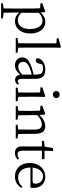

<svg xmlns="http://www.w3.org/2000/svg" viewBox="1142 -1988 1109 3432"><g transform="rotate(90 1696.0 -272.5)"><path d="M40 262V230L131 217Q133 97 133 34V-282Q133 -372 129 -435L39 -442V-474L184 -527L198 -517L204 -445Q278 -528 373 -528Q462 -528 520 -456Q579 -382 579 -261Q579 -136 517 -60Q455 14 358 14Q267 14 205 -61V32Q205 126 208 217L311 230V262ZM341 -37Q410 -37 452 -88Q499 -145 499 -252.5Q499 -360 457 -421Q417 -478 350 -478Q281 -478 209 -413V-97Q269 -37 341 -37Z M660 0V-32L753 -45Q755 -163 755 -228V-726L664 -734V-765L819 -807L834 -798L831 -644V-228Q831 -163 833 -45L923 -32V0Z M1150 14Q1087 14 1048 -20Q1006 -56 1006 -118Q1006 -171 1043 -207Q1083 -248 1181 -283Q1259 -307 1314 -319V-351Q1314 -431 1288 -461Q1264 -488 1205 -488Q1167 -488 1135 -477L1113 -403Q1101 -359 1064 -359Q1023 -359 1020 -397Q1036 -458 1090.5 -493Q1145 -528 1225 -528Q1310 -528 1349 -487Q1390 -444 1390 -348V-111Q1390 -35 1433 -35Q1456 -35 1478 -59L1495 -38Q1462 12 1408 12Q1370 12 1346.5 -11.5Q1323 -35 1316 -77Q1267 -27 1235 -8Q1196 14 1150 14ZM1179 -45Q1209 -45 1238 -60Q1264 -74 1314 -114V-287Q1245 -268 1202 -251Q1135 -226 1108 -193Q1087 -167 1087 -132Q1087 -89 1113 -66Q1137 -45 1179 -45Z M1547 0V-32L1633 -45Q1635 -155 1635 -228V-284Q1635 -386 1633 -436L1541 -442V-475L1698 -527L1713 -517L1710 -375V-228Q1710 -155 1712 -45L1791 -32V0ZM1670 -785Q1698 -785 1716 -768Q1734 -751 1734 -724Q1734 -697 1715.5 -680Q1697 -663 1670 -663Q1643 -663 1625 -680Q1607 -697 1607 -724Q1607 -751 1625 -768Q1643 -785 1670 -785Z M1876 0V-32L1960 -44Q1963 -128 1963 -228V-283Q1963 -342 1959 -425Q1959 -432 1959 -435L1870 -442V-474L2014 -527L2028 -517L2036 -425Q2080 -473 2133 -500.5Q2186 -528 2236 -528Q2306 -528 2339 -483Q2373 -436 2373 -332V-228Q2373 -128 2376 -45L2455 -32V0H2210V-32L2295 -44Q2297 -154 2297 -228V-328Q2297 -404 2274 -436Q2252 -466 2203 -466Q2126 -466 2039 -386V-228Q2039 -155 2041 -45L2120 -32V0Z M2715 14Q2597 14 2597 -112Q2597 -123 2597 -146Q2598 -177 2598 -199V-468H2500V-505L2602 -517L2626 -665H2681L2675 -514H2825V-468H2674V-116Q2674 -32 2739 -32Q2774 -32 2815 -61L2835 -36Q2791 14 2715 14Z M3135 14Q3027 14 2962 -56Q2894 -128 2894 -254Q2894 -376 2967 -454Q3037 -528 3139 -528Q3227 -528 3283 -473Q3339 -417 3339 -324Q3339 -283 3332 -262L2975 -263Q2976 -156 3028 -97Q3077 -42 3160 -42Q3252 -42 3317 -120L3338 -104Q3271 14 3135 14ZM2976 -301H3210Q3241 -301 3254 -316Q3264 -328 3264 -355Q3264 -409 3228 -448Q3190 -488 3134 -488Q3075 -488 3032 -442Q2985 -391 2976 -301Z"/></g></svg>

Font: Cactus Classical Serif
Style: Regular
Weight: 400
Designer: Henry Chan (via Glyphwiki)、田海東、宇文滿月
Foundry: Moonlit Owen
Version: Version 1.000